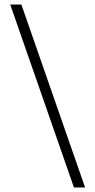

<svg xmlns="http://www.w3.org/2000/svg" viewBox="-20 -797 419 844"><path d="M74 -777 354 27H305L25 -777Z"/></svg>

Font: Bounded
Style: Regular
Weight: 200
Designer: Vlad Churkin
Version: Version 1.0